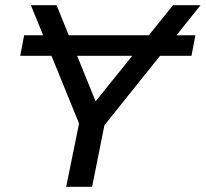

<svg xmlns="http://www.w3.org/2000/svg" viewBox="-20 -720 793 740"><path d="M235 0 290 -270 301 -204 99 -700H198L367 -284L311 -283L647 -700H753L355 -203L389 -270L335 0ZM58 -505 73 -584H733L718 -505Z"/></svg>

Font: Montserrat Thin Medium
Style: Italic
Weight: 500
Italic angle: -11.3°
Version: Version 9.000